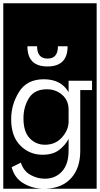

<svg xmlns="http://www.w3.org/2000/svg" viewBox="-32 -937 609 1170"><path d="M-12 213V-917H557V213H248Q348 209 402.5 147.5Q457 86 457 -16V-388H529V-445H386V-375Q341 -454 235 -454Q132 -454 84 -377Q36 -300 36 -211Q36 -106 92 -50Q148 6 227 6Q290 6 328 -23Q366 -52 386 -91V-19Q386 64 345.5 108Q305 152 241 152Q196 152 154 129Q112 106 95 54L39 82Q56 146 107.5 178Q159 210 224 213ZM380 -655H321Q321 -580 258 -580Q194 -580 194 -655H135Q135 -532 257 -532Q380 -532 380 -655ZM386 -269V-192Q384 -142 344.5 -98.5Q305 -55 242 -55Q187 -55 149 -94.5Q111 -134 111 -216Q111 -286 144.5 -339.5Q178 -393 254 -393Q308 -393 347 -359Q386 -325 386 -269Z"/></svg>

Font: Zilla Slab Highlight Regular
Style: Regular
Weight: 400
Designer: Typotheque Type Foundry
Foundry: Typotheque type foundry
Version: Version 1.1; 2017; ttfautohint (v1.6)